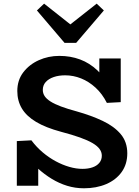

<svg xmlns="http://www.w3.org/2000/svg" viewBox="-20 -1001 749 1034"><path d="M432.4 13Q384.9 13 341.5 -0.4Q298.1 -13.8 258.6 -37.9Q219.1 -62 183.5 -94.2Q147.9 -126.4 116.1 -163.3L185.9 -153.8V-0.8H70.6V-241.2L149.1 -245.3Q176.1 -209.2 209.5 -180.9Q242.9 -152.6 279.8 -132.7Q316.7 -112.8 353.6 -102.2Q390.5 -91.6 424 -91.6Q454.5 -91.6 478 -99.7Q501.5 -107.7 514.9 -123.9Q528.3 -140.1 528.3 -162.5Q528.3 -181.8 516.3 -198.4Q504.3 -215.1 478.5 -230.3Q452.8 -245.4 410.8 -260.5Q368.8 -275.6 308.8 -291.3Q226.7 -313.3 174.5 -344.4Q122.4 -375.6 97.8 -416.8Q73.2 -458.1 73.2 -510.7Q73.2 -569.1 105.3 -611.4Q137.5 -653.6 188.9 -676.8Q240.3 -700 299.6 -700Q359.8 -700 411.3 -680.8Q462.8 -661.6 505 -621.6Q547.2 -581.7 577.8 -519.1L514.9 -531.3V-686H630.2V-450.9L555.5 -446.9Q530.5 -496.2 494.5 -529.1Q458.4 -562.1 416.7 -578.7Q374.9 -595.4 331 -595.4Q296.3 -595.4 269.1 -586Q242 -576.7 226.2 -559.2Q210.5 -541.7 210.5 -516.8Q210.5 -498.6 220.5 -483.3Q230.6 -468.1 252.1 -454.4Q273.5 -440.7 308.5 -427.6Q343.5 -414.5 393.4 -401Q472.2 -378.8 533.4 -349.7Q594.7 -320.7 630.1 -278.7Q665.5 -236.7 665.5 -175.5Q665.5 -116.8 635.1 -74.4Q604.7 -32.1 551.9 -9.5Q499 13 432.4 13ZM500.7 -981.4 539.3 -944.7 390.3 -770.3H327.5L178.8 -944.7L217.5 -981.4L358.9 -869.6Z"/></svg>

Font: BioRhyme ExtraBold
Style: Regular
Weight: 800
Designer: Aoife Mooney
Foundry: Aoife Mooney Type
Version: Version 1.600;gftools[0.9.33]